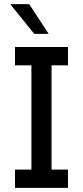

<svg xmlns="http://www.w3.org/2000/svg" viewBox="-20 -915 404 935"><path d="M217 -750H147L32 -892L33 -895H122ZM311 -597H231V-89H311V0H53V-89H133V-597H53V-686H311Z"/></svg>

Font: Chivo
Style: Regular
Weight: 400
Designer: Hector Gatti
Foundry: Omnibus-Type
Version: Version 1.006; ttfautohint (v1.4.1)